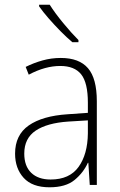

<svg xmlns="http://www.w3.org/2000/svg" viewBox="-20 -785 508 815"><path d="M238 -539Q316 -539 353.5 -495.5Q391 -452 391 -355V0H361L355 -94H353Q334 -52 296.5 -21Q259 10 190 10Q117 10 80.5 -30Q44 -70 44 -133Q44 -212 102 -252.5Q160 -293 267 -300L353 -306V-349Q353 -434 324.5 -469.5Q296 -505 236 -505Q204 -505 171 -496Q138 -487 102 -468L89 -501Q123 -518 160.5 -528.5Q198 -539 238 -539ZM270 -269Q180 -263 131.5 -230.5Q83 -198 83 -133Q83 -80 112.5 -51.5Q142 -23 195 -23Q275 -23 313.5 -76.5Q352 -130 353 -219V-274ZM191 -765Q213 -730 248 -687.5Q283 -645 313 -615V-606H287Q263 -626 236.5 -653Q210 -680 186 -707.5Q162 -735 146 -758V-765Z"/></svg>

Font: Noto Sans Lao Looped SemiCondensed ExtraLight
Style: Regular
Weight: 200
Width: 4
Designer: Mark Frömberg, Ben Mitchell
Foundry: The Fontpad Ltd
Version: Version 1.002; ttfautohint (v1.8.4.7-5d5b)